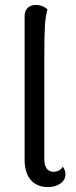

<svg xmlns="http://www.w3.org/2000/svg" viewBox="-20 -750 310 780"><path d="M80 -101V-686Q80 -707 93 -718.5Q106 -730 127 -730Q152 -730 173 -712Q165 -686 162.5 -645Q160 -604 160 -517V-105Q160 -79 169.5 -65.5Q179 -52 198 -52Q209 -52 219.5 -57.5Q230 -63 235 -73Q246 -58 246 -42Q246 -19 225.5 -4.5Q205 10 175 10Q130 10 105 -19Q80 -48 80 -101Z"/></svg>

Font: Arima Madurai
Style: Regular
Weight: 400
Designer: Joana Correia and Natanael Gama
Foundry: NDISCOVER
Version: Version 1.019